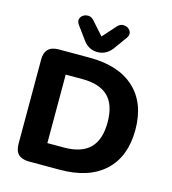

<svg xmlns="http://www.w3.org/2000/svg" viewBox="-134 -1058 1047 1167"><g transform="rotate(15 389.5 -474.5)"><path d="M156 0Q68 0 68 -87V-618Q68 -705 156 -705H351Q533 -705 632.5 -613Q732 -521 732 -353Q732 -184 632.5 -92Q533 0 351 0ZM236 -137H340Q450 -137 503.5 -190.5Q557 -244 557 -353Q557 -463 503.5 -515.5Q450 -568 340 -568H236ZM386 -750Q329 -750 294 -800L234 -882Q222 -900 226.5 -916Q231 -932 245.5 -941Q260 -950 278.5 -949Q297 -948 312 -931L386 -848L460 -931Q475 -948 493.5 -949Q512 -950 526.5 -941Q541 -932 545.5 -916Q550 -900 538 -882L479 -800Q442 -750 386 -750Z"/></g></svg>

Font: Chiron GoRound TC EB
Style: Regular
Weight: 700
Designer: Ryoko NISHIZUKA 西塚涼子 (kana, bopomofo & ideographs); Paul D. Hunt (Latin, Greek & Cyrillic); Sandoll Communications 산돌커뮤니
Foundry: Adobe
Version: Version 1.000;hotconv 1.1.1;makeotfexe 2.6.0